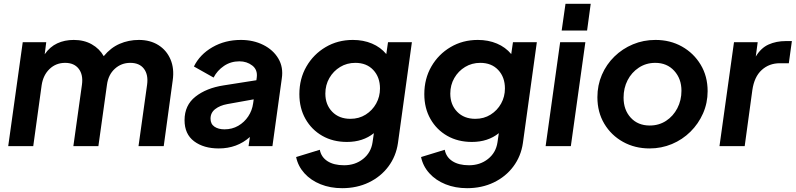

<svg xmlns="http://www.w3.org/2000/svg" viewBox="-20 -765 4165 1005"><path d="M23 0 99 -544H222L214 -481Q241 -520 279.5 -538Q318 -556 366 -556Q420 -556 460.5 -533Q501 -510 523 -471Q559 -515 606 -535.5Q653 -556 707 -556Q766 -556 809 -529Q852 -502 872.5 -454Q893 -406 884 -344L837 0H705L750 -322Q757 -374 733.5 -405Q710 -436 662 -436Q615 -436 581 -405Q547 -374 540 -322L495 0H364L409 -322Q416 -374 392 -405Q368 -436 321 -436Q273 -436 239.5 -404Q206 -372 198 -319L154 0Z M1125 12Q1046 12 996 -25.5Q946 -63 946 -136Q946 -214 1003 -259Q1060 -304 1150 -318L1322 -345L1324 -360Q1329 -400 1300.5 -422Q1272 -444 1233 -444Q1188 -444 1152.5 -420Q1117 -396 1098 -359L995 -417Q1026 -480 1092 -518Q1158 -556 1241 -556Q1306 -556 1358 -530Q1410 -504 1437 -458.5Q1464 -413 1455 -354L1406 0H1281L1288 -48Q1221 12 1125 12ZM1082 -144Q1082 -116 1102.5 -102Q1123 -88 1155 -88Q1195 -88 1227 -106.5Q1259 -125 1279.5 -156Q1300 -187 1305 -224L1308 -245L1169 -220Q1131 -213 1106.5 -194Q1082 -175 1082 -144Z M1771 220Q1709 220 1658 199.5Q1607 179 1573.5 142Q1540 105 1530 57L1654 19Q1661 57 1694 78.5Q1727 100 1781 100Q1839 100 1880.5 67Q1922 34 1930 -20L1937 -68Q1880 -22 1796 -22Q1723 -22 1667 -54Q1611 -86 1579 -142.5Q1547 -199 1547 -272Q1547 -353 1584 -417Q1621 -481 1684.5 -518.5Q1748 -556 1827 -556Q1882 -556 1927 -537Q1972 -518 2002 -482L2011 -544H2136L2063 -16Q2053 53 2013 106.5Q1973 160 1910.5 190Q1848 220 1771 220ZM1814 -143Q1859 -143 1894 -165Q1929 -187 1949 -223Q1969 -259 1969 -302Q1969 -361 1934 -398.5Q1899 -436 1840 -436Q1796 -436 1760.5 -414.5Q1725 -393 1704 -356.5Q1683 -320 1683 -275Q1683 -217 1719 -180Q1755 -143 1814 -143Z M2425 220Q2363 220 2312 199.5Q2261 179 2227.5 142Q2194 105 2184 57L2308 19Q2315 57 2348 78.5Q2381 100 2435 100Q2493 100 2534.5 67Q2576 34 2584 -20L2591 -68Q2534 -22 2450 -22Q2377 -22 2321 -54Q2265 -86 2233 -142.5Q2201 -199 2201 -272Q2201 -353 2238 -417Q2275 -481 2338.5 -518.5Q2402 -556 2481 -556Q2536 -556 2581 -537Q2626 -518 2656 -482L2665 -544H2790L2717 -16Q2707 53 2667 106.5Q2627 160 2564.5 190Q2502 220 2425 220ZM2468 -143Q2513 -143 2548 -165Q2583 -187 2603 -223Q2623 -259 2623 -302Q2623 -361 2588 -398.5Q2553 -436 2494 -436Q2450 -436 2414.5 -414.5Q2379 -393 2358 -356.5Q2337 -320 2337 -275Q2337 -217 2373 -180Q2409 -143 2468 -143Z M2920 -605 2940 -745H3072L3053 -605ZM2836 0 2912 -544H3044L2968 0Z M3380 12Q3303 12 3241 -22.5Q3179 -57 3143 -117.5Q3107 -178 3107 -256Q3107 -319 3130.5 -373.5Q3154 -428 3196 -469Q3238 -510 3293 -533Q3348 -556 3411 -556Q3488 -556 3549.5 -521.5Q3611 -487 3647.5 -426.5Q3684 -366 3684 -288Q3684 -226 3660 -171.5Q3636 -117 3594 -75.5Q3552 -34 3497 -11Q3442 12 3380 12ZM3381 -108Q3429 -108 3466.5 -132.5Q3504 -157 3525.5 -198.5Q3547 -240 3547 -290Q3547 -353 3509 -394.5Q3471 -436 3410 -436Q3362 -436 3324 -411Q3286 -386 3265 -345Q3244 -304 3244 -254Q3244 -190 3281.5 -149Q3319 -108 3381 -108Z M3746 0 3822 -544H3946L3936 -469Q3963 -514 4003 -532Q4043 -550 4093 -550H4125L4109 -434H4062Q4006 -434 3967 -398.5Q3928 -363 3918 -293L3878 0Z"/></svg>

Font: Plus Jakarta Sans
Style: Bold Italic
Weight: 700
Italic angle: -8°
Designer: Gumpita Rahayu
Foundry: Tokotype
Version: Version 2.071; ttfautohint (v1.8.4.7-5d5b);gftools[0.9.29]